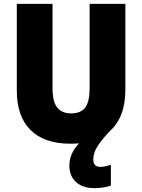

<svg xmlns="http://www.w3.org/2000/svg" viewBox="-20 -827 735 994"><path d="M463 -2Q463 20 473 28.5Q483 37 499 37Q511 37 527.5 33.5Q544 30 554 26V134Q537 140 515 143.5Q493 147 469 147Q409 147 374 116Q339 85 339 28Q339 2 350 -26Q361 -54 389 -85Q368 -83 345 -83Q210 -83 138.5 -153.5Q67 -224 67 -358V-807H252V-370Q252 -301 276 -270.5Q300 -240 348 -240Q399 -240 421.5 -270.5Q444 -301 444 -371V-807H629V-362Q629 -217 545 -145Q504 -100 483.5 -67.5Q463 -35 463 -2Z"/></svg>

Font: Noto Sans Telugu UI SemiCondensed Black
Style: Regular
Weight: 900
Width: 4
Designer: Jelle Bosma - Monotype Design Team
Foundry: Monotype Imaging Inc.
Version: Version 2.005; ttfautohint (v1.8.4.7-5d5b)